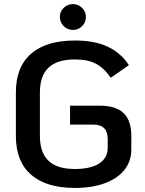

<svg xmlns="http://www.w3.org/2000/svg" viewBox="-20 -911 711 943"><path d="M58 -243V-457Q58 -582 132.5 -647Q207 -712 348 -712Q445 -712 509.5 -681.5Q574 -651 613 -591L524 -529Q492 -576 452 -597.5Q412 -619 348 -619Q260 -619 218 -578.5Q176 -538 176 -457V-243Q176 -162 218 -121.5Q260 -81 348 -81Q425 -81 467 -108Q509 -135 509 -185V-227Q509 -299 440 -299H324V-392H471Q549 -392 587 -355.5Q625 -319 625 -243V-177Q625 -119 591 -76.5Q557 -34 494.5 -11Q432 12 348 12Q207 12 132.5 -53Q58 -118 58 -243ZM274 -828Q274 -854 293 -872.5Q312 -891 338 -891Q364 -891 383 -872.5Q402 -854 402 -828Q402 -801 383 -782.5Q364 -764 338 -764Q312 -764 293 -782.5Q274 -801 274 -828Z"/></svg>

Font: KoHo SemiBold
Style: Regular
Weight: 600
Designer: Cadson Demak & Katatrad Team
Foundry: Cadson Demak Co.,Ltd.
Version: Version 1.000; ttfautohint (v1.6)